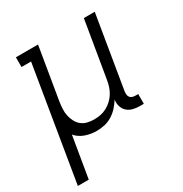

<svg xmlns="http://www.w3.org/2000/svg" viewBox="-171 -658 942 991"><g transform="rotate(-30 300.0 -162.5)"><path d="M8 205 120 -472H63V-530H195L143 -218Q140 -198 139 -177.5Q138 -157 142 -138Q146 -119 155 -101.5Q164 -84 178.5 -72Q193 -60 212.5 -55Q232 -50 252 -50Q252 -50 252.5 -50Q253 -50 253 -50Q272 -50 291 -53.5Q310 -57 328 -66.5Q346 -76 361 -90Q376 -104 386.5 -121Q397 -138 403 -157Q409 -176 412 -195L468 -530H533L461 -96Q460 -86 461 -77Q462 -68 467.5 -61.5Q473 -55 481.5 -52.5Q490 -50 499 -50H515V8H490Q470 8 450.5 3Q431 -2 417 -15Q403 -28 397.5 -47Q392 -66 395 -86Q382 -65 365 -46.5Q348 -28 326.5 -15Q305 -2 281.5 3Q258 8 235 8Q200 8 167.5 -3.5Q135 -15 114 -40L73 205Z"/></g></svg>

Font: Iosevka Slab Light Extended
Style: Italic
Weight: 300
Width: 7
Italic angle: -9°
Monospace: yes
Designer: Belleve Invis
Foundry: Belleve Invis
Version: Version 11.1.0; ttfautohint (v1.8.3)